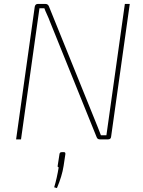

<svg xmlns="http://www.w3.org/2000/svg" viewBox="-20 -710 728 978"><path d="M641 -690 546 -14Q545 0 530 0H489Q476 0 472 -12L234 -601Q230 -613 220 -634.5Q210 -656 206 -668H181Q179 -655 175.5 -629Q172 -603 170 -590L87 0H62L157 -676Q160 -690 173 -690H211Q224 -690 229 -678L462 -102Q468 -88 478.5 -61Q489 -34 494 -21H522L534 -106L616 -690ZM295 65H306Q314 65 313 75L304 135Q296 187 270 248L256 244Q270 198 279 142Q272 142 274 133L283 75Q284 65 295 65Z"/></svg>

Font: Exo 2.0 Thin
Style: Italic
Weight: 250
Italic angle: -8°
Designer: Natanael Gama
Version: Version 1.001;PS 001.001;hotconv 1.0.70;makeotf.lib2.5.58329